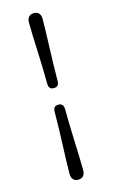

<svg xmlns="http://www.w3.org/2000/svg" viewBox="-139 -830 624 1039"><g transform="rotate(-15 172.5 -310.5)"><path d="M193.9 -391.7Q193.9 -373.2 186.7 -365Q179.5 -356.8 164.6 -356.8Q150.1 -356.8 142.8 -365.1Q135.5 -373.4 135.5 -391.7Q135.5 -436.6 134 -483.8Q132.6 -531 130.6 -576.5Q128.7 -622.1 127.2 -662.6Q125.8 -703.1 125.8 -734.8Q125.8 -754.6 135.7 -765.8Q145.7 -777 163.9 -777Q182.7 -777 192.6 -765.8Q202.4 -754.6 202.4 -734.8Q202.4 -703.1 201.1 -662.6Q199.7 -622.1 198.2 -576.4Q196.6 -530.8 195.3 -483.7Q193.9 -436.6 193.9 -391.7ZM135.1 -229.3Q135.1 -248.3 142 -256.2Q148.9 -264.2 165 -264.2Q178.3 -264.2 185.9 -256Q193.5 -247.9 193.5 -229.3Q193.5 -184.4 195 -137.2Q196.4 -90 198.1 -44.5Q199.7 1.1 201.2 41.6Q202.6 82.1 202.6 113.8Q202.6 133.6 192.8 144.8Q182.9 156 163.9 156Q145.7 156 135.8 144.8Q126 133.6 126 113.8Q126 82.1 127.3 41.6Q128.7 1.1 130.5 -44.6Q132.4 -90.2 133.7 -137.3Q135.1 -184.4 135.1 -229.3Z"/></g></svg>

Font: Fraunces SuperSoft 9pt
Style: Regular
Weight: 900
Version: Version 1.000;[b76b70a41]